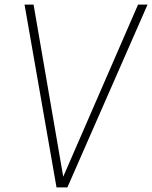

<svg xmlns="http://www.w3.org/2000/svg" viewBox="-20 -800 657 829"><path d="M271 9H224L86 -780H125L253 -37L576 -780H617Z"/></svg>

Font: Tanohe Sans ExtraLight
Style: Italic
Weight: 200
Designer: Village Type and Design LLC & Cristiano Sobral
Foundry: Cooper Hewitt Smithsonian Design Museum
Version: Version 1.00;September 29, 2021;FontCreator 13.0.0.2655 64-b